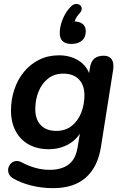

<svg xmlns="http://www.w3.org/2000/svg" viewBox="-20 -786 644 996"><path d="M256 190Q196 190 142.5 176.5Q89 163 49 140Q32 130 26 115.5Q20 101 23 87Q26 73 36 62.5Q46 52 61 49.5Q76 47 94 57Q126 74 162.5 84.5Q199 95 238 95Q298 95 335 68Q372 41 382 -19L398 -114L406 -113Q382 -64 336 -38Q290 -12 233 -12Q174 -12 130 -36Q86 -60 61.5 -105.5Q37 -151 37 -213Q37 -270 54.5 -322Q72 -374 104.5 -413.5Q137 -453 183 -476Q229 -499 286 -499Q344 -499 387.5 -472Q431 -445 448 -392L436 -364L447 -437Q452 -468 470 -482.5Q488 -497 518 -497Q547 -497 559.5 -478Q572 -459 567 -424L504 -26Q488 79 426 134.5Q364 190 256 190ZM272 -107Q319 -107 351.5 -132.5Q384 -158 401 -200.5Q418 -243 418 -292Q418 -344 389.5 -374Q361 -404 308 -404Q262 -404 229.5 -378.5Q197 -353 180 -311Q163 -269 163 -220Q163 -167 191.5 -137Q220 -107 272 -107ZM351 -558Q321 -558 305.5 -572Q290 -586 290 -614Q290 -638 297.5 -664Q305 -690 318.5 -713.5Q332 -737 349 -753Q361 -765 374 -765.5Q387 -766 395.5 -759Q404 -752 404 -740Q404 -728 391 -715Q378 -701 371 -685.5Q364 -670 362 -654L361 -675Q392 -675 408.5 -662Q425 -649 425 -624Q425 -592 404.5 -575Q384 -558 351 -558Z"/></svg>

Font: Nunito ExtraLight
Style: Italic
Weight: 200
Italic angle: -9°
Designer: Vernon Adams
Foundry: Vernon Adams
Version: Version 3.602